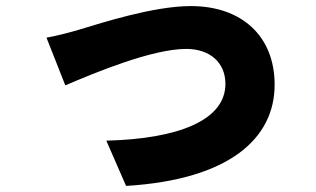

<svg xmlns="http://www.w3.org/2000/svg" viewBox="-20 -561 1040 632"><path d="M133 -437 195 -280C293 -322 481 -400 593 -400C672 -400 722 -354 722 -285C722 -164 565 -104 330 -98L395 51C739 30 884 -108 884 -282C884 -442 776 -541 608 -541C485 -541 313 -485 246 -465C217 -456 163 -442 133 -437Z"/></svg>

Font: Noto Sans CJK HK Black
Style: Regular
Weight: 900
Designer: Ryoko NISHIZUKA 西塚涼子 (kana, bopomofo & ideographs); Paul D. Hunt (Latin, Greek & Cyrillic); Sandoll Communications 산돌커뮤니
Foundry: Adobe
Version: Version 2.004;hotconv 1.0.118;makeotfexe 2.5.65603